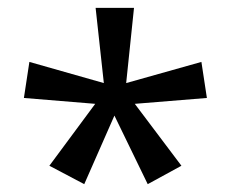

<svg xmlns="http://www.w3.org/2000/svg" viewBox="-20 -780 591 490"><path d="M322 -760 302 -568 494 -622 508 -530 324 -515 443 -357 357 -310 272 -485 195 -310 106 -357 223 -515 41 -530 55 -622 245 -568 224 -760Z"/></svg>

Font: Noto Sans Vithkuqi
Style: Regular
Weight: 400
Version: Version 1.001